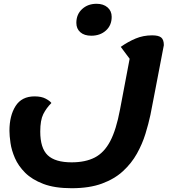

<svg xmlns="http://www.w3.org/2000/svg" viewBox="-20 -718 925 1016"><path d="M359 278Q269 278 209 255Q149 232 113 196Q77 160 59 118.5Q41 77 35.5 38.5Q30 0 30 -26Q30 -106 62.5 -157Q95 -208 163 -208Q199 -208 221.5 -196Q244 -184 252 -173Q225 -146 209 -114Q193 -82 193 -22Q193 66 232.5 103.5Q272 141 359 141Q432 141 481.5 115.5Q531 90 563 29.5Q595 -31 615 -138L666 -407L619 -470Q657 -497 697.5 -514Q738 -531 785 -531Q819 -531 833 -519.5Q847 -508 847 -479Q817 -323 800.5 -236.5Q784 -150 776 -110Q766 -63 749.5 -9.5Q733 44 704.5 95Q676 146 631 187.5Q586 229 519.5 253.5Q453 278 359 278ZM463 -529Q426 -529 405 -547.5Q384 -566 384 -597Q384 -642 414.5 -670Q445 -698 491 -698Q527 -698 549 -679Q571 -660 571 -629Q571 -584 540.5 -556.5Q510 -529 463 -529Z"/></svg>

Font: Lemonada SemiBold
Style: Regular
Weight: 600
Designer: Mohamed Gaber (Arabic), Eduardo Tunni (Latin)
Foundry: Kief Type Foundry
Version: Version 4.005; ttfautohint (v1.8.3)